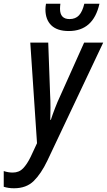

<svg xmlns="http://www.w3.org/2000/svg" viewBox="-100 -767 572 1027"><path d="M-25 240Q-55 240 -80 232V148Q-56 156 -32 156Q2 156 23.5 133.5Q45 111 64 72L98 -1L62 -539H158L168 -263Q170 -229 170 -192.5Q170 -156 169 -126H172Q181 -154 194.5 -189Q208 -224 220 -249L350 -539H452L153 93Q120 162 80.5 201Q41 240 -25 240ZM268 -601Q206 -601 174.5 -631.5Q143 -662 143 -717Q143 -730 146 -747H223Q222 -738 221.5 -732.5Q221 -727 221 -720Q221 -665 272 -665Q304 -665 322.5 -685Q341 -705 351 -747H432Q399 -601 268 -601Z"/></svg>

Font: Noto Sans Condensed Medium
Style: Italic
Weight: 500
Width: 3
Italic angle: -12°
Designer: Monotype Design Team
Foundry: Monotype Imaging Inc.
Version: Version 2.013; ttfautohint (v1.8.4.7-5d5b)